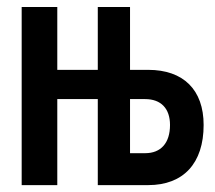

<svg xmlns="http://www.w3.org/2000/svg" viewBox="-20 -538 626 558"><path d="M43 0H146.5V-250H264.2V0H410.6C513.2 0 571.8 -63.5 571.8 -174.8C571.8 -276.9 513.2 -335 410.6 -335H357.9V-517.6H264.2V-335H146.5V-517.6H43ZM357.9 -92.8V-250H401.9C447.8 -250 474.1 -222.7 474.1 -174.8C474.1 -122.6 447.8 -92.8 401.9 -92.8Z"/></svg>

Font: Cascadia Mono NF
Style: Regular
Weight: 400
Monospace: yes
Designer: Aaron Bell
Foundry: Saja Typeworks
Version: Version 2404.023